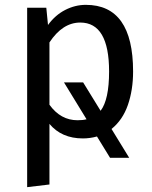

<svg xmlns="http://www.w3.org/2000/svg" viewBox="-20 -559 626 792"><path d="M92 213V-527H171L178 -456Q208 -497 249 -518Q290 -539 334 -539Q529 -539 529 -264Q529 -188 507.5 -126Q486 -64 440 -27L513 92H434L380 4Q351 12 322 12Q234 12 184 -48V202ZM300 -63Q322 -63 337 -67L244 -219H323L395 -102Q430 -148 430 -264Q430 -466 311 -466Q238 -466 184 -384V-127Q230 -63 300 -63Z"/></svg>

Font: Trujillo
Style: Regular
Weight: 400
Designer: Fira Sans original fonts by bBox Type GmbH, Carrois Corporate GbR, & Edenspiekermann AG / Changes by Cristiano Sobral
Foundry: Fira Sans original fonts by bBox Type GmbH, Carrois Corporate GbR, & Edenspiekermann AG / Changes by Cristiano Sobral
Version: Version 4.301;October 17, 2021;FontCreator 14.0.0.2814 64-bi